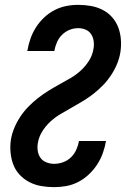

<svg xmlns="http://www.w3.org/2000/svg" viewBox="-20 -763 540 791"><path d="M203 8Q176 8 150 3.5Q124 -1 101.5 -12.5Q79 -24 61.5 -42.5Q44 -61 35 -84.5Q26 -108 23.5 -134.5Q21 -161 25 -188Q29 -212 39 -236Q49 -260 63.5 -282Q78 -304 96.5 -323Q115 -342 136 -358.5Q157 -375 179.5 -389Q202 -403 225 -415.5Q248 -428 271 -441.5Q294 -455 313.5 -473Q333 -491 347 -513.5Q361 -536 365 -561Q368 -577 366 -593Q364 -609 355.5 -622Q347 -635 332.5 -641Q318 -647 302 -647Q284 -647 266.5 -640Q249 -633 235.5 -619.5Q222 -606 214.5 -588.5Q207 -571 204 -554Q204 -554 204 -553.5Q204 -553 204 -553H92Q92 -553 92 -553.5Q92 -554 93 -555Q97 -579 105.5 -603.5Q114 -628 128 -650Q142 -672 161.5 -690.5Q181 -709 204 -721Q227 -733 252 -738Q277 -743 302 -743Q328 -743 354 -738.5Q380 -734 402.5 -722.5Q425 -711 441.5 -692.5Q458 -674 467 -650.5Q476 -627 478 -600.5Q480 -574 476 -548Q472 -523 462 -499Q452 -475 437.5 -453Q423 -431 404.5 -412Q386 -393 365 -376.5Q344 -360 321.5 -346.5Q299 -333 276 -320Q253 -307 230 -293.5Q207 -280 187.5 -262Q168 -244 154 -221.5Q140 -199 136 -174Q133 -158 135.5 -141.5Q138 -125 147 -112.5Q156 -100 171.5 -94Q187 -88 203 -88Q221 -88 239.5 -94.5Q258 -101 272 -114.5Q286 -128 294 -145.5Q302 -163 305 -181Q305 -181 305 -181Q305 -181 305 -182H417Q417 -181 417 -180.5Q417 -180 416 -180Q412 -155 403 -130.5Q394 -106 379.5 -84Q365 -62 345 -43.5Q325 -25 301.5 -13Q278 -1 253 3.5Q228 8 203 8Z"/></svg>

Font: Iosevka SS04 Oblique
Style: Bold
Weight: 700
Italic angle: -9°
Monospace: yes
Designer: Belleve Invis
Foundry: Belleve Invis
Version: Version 19.0.0; ttfautohint (v1.8.4)